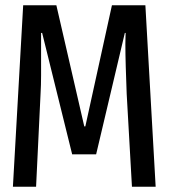

<svg xmlns="http://www.w3.org/2000/svg" viewBox="-20 -709 640 729"><path d="M481 0 461 -353Q459 -403 457.5 -454.5Q456 -506 456 -541Q456 -557 456.5 -568Q457 -579 457 -584H454L345 -123H254L140 -584H136V-423Q136 -386 134 -353L117 0H29L68 -689H194L300 -229H304L405 -689H532L571 0Z"/></svg>

Font: Wlorlttqgufhjawjgtejqphaquk
Style: Regular
Weight: 400
Monospace: yes
Designer: Carrois Corporate & Edenspiekermann
Foundry: Carrois Corporate GbR & Edenspiekermann AG
Version: Version 2.001